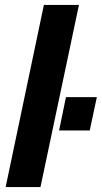

<svg xmlns="http://www.w3.org/2000/svg" viewBox="-20 -763 415 783"><path d="M3 0 159 -743H302L145 0ZM221 -231 249 -367H375L346 -231Z"/></svg>

Font: Saira SemiCondensed
Style: Bold Italic
Weight: 700
Width: 4
Italic angle: -12°
Designer: Hector Gatti with collaboration of the Omnibus-Type team
Foundry: Omnibus-Type
Version: Version 1.101